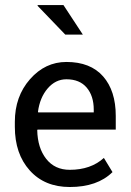

<svg xmlns="http://www.w3.org/2000/svg" viewBox="-20 -728 517 758"><path d="M350.1 -295.4Q350.1 -349.1 322.3 -382.1Q294.4 -415 242.2 -415Q199.2 -415 168.2 -378.9Q137.2 -342.8 129.9 -286.6L130.9 -284.2H350.1ZM255.4 10.3Q156.2 10.3 97.4 -55.2Q38.6 -120.6 38.6 -227.5V-247.1Q38.6 -347.2 98.4 -415.3Q158.2 -483.4 242.2 -483.4Q336.9 -483.4 387 -426.5Q437 -369.6 437 -270.5V-216.3H128.4L127 -214.4Q128.4 -144 162.4 -100.8Q196.3 -57.6 255.4 -57.6Q338.4 -57.6 390.1 -104.5L424.3 -48.3H423.8Q364.3 10.3 255.4 10.3ZM230.5 -708 307.1 -591.3H237.8L127.9 -705.6L129.4 -708Z"/></svg>

Font: Yantramanav
Style: Regular
Weight: 400
Version: Version 1.001;PS 1.0;hotconv 1.0.72;makeotf.lib2.5.5900; ttf